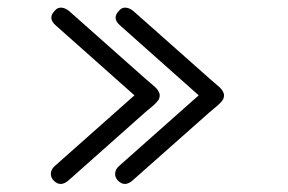

<svg xmlns="http://www.w3.org/2000/svg" viewBox="-20 -506 740 493"><path d="M157.2 -43.9Q135.7 -24.4 118.2 -42Q109.9 -50.3 110.6 -61Q111.3 -71.8 121.1 -80.1L325.2 -261.2L123 -440.9Q101.6 -459.5 121.1 -479Q127.9 -487.3 138.4 -486.3Q148.9 -485.4 159.2 -476.1L353 -304.2Q357.4 -300.3 366.7 -292.5Q376 -284.7 379.6 -281.2Q383.3 -277.8 386.7 -272.2Q390.1 -266.6 390.1 -261.2Q390.1 -256.8 388.7 -252.9Q387.2 -249 383.1 -244.4Q378.9 -239.7 376 -237.1Q373 -234.4 365 -227.8Q356.9 -221.2 353 -217.8ZM283.2 -42Q274.9 -50.3 275.6 -61Q276.4 -71.8 286.1 -80.1L490.2 -261.2L288.1 -440.9Q266.6 -459.5 286.1 -479Q293 -487.3 303.5 -486.3Q314 -485.4 324.2 -476.1L518.1 -304.2Q522.5 -300.3 531.7 -292.5Q541 -284.7 544.7 -281.2Q548.3 -277.8 551.8 -272.2Q555.2 -266.6 555.2 -261.2Q555.2 -256.8 553.7 -252.9Q552.2 -249 548.1 -244.4Q543.9 -239.7 541 -237.1Q538.1 -234.4 530 -227.8Q522 -221.2 518.1 -217.8L321.8 -43.9Q300.8 -24.4 283.2 -42Z"/></svg>

Font: Director
Style: Regular
Weight: 400
Designer: Ange Degheest & May Jolivet & Justine Herbel
Foundry: Velvetyne Type Foundry
Version: Version 1.000;FEAKit 1.0